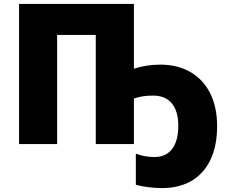

<svg xmlns="http://www.w3.org/2000/svg" viewBox="-20 -734 1162 978"><path d="M662.1 -383.8Q724.1 -404.8 796.9 -404.8Q882.8 -404.8 948.5 -367.7Q1014.2 -330.6 1050 -260Q1085.9 -189.5 1085.9 -91.8Q1085.9 8.8 1052 79.8Q1018.1 150.9 955.1 187.5Q892.1 224.1 804.2 224.1Q771 224.1 733.4 219.2Q695.8 214.4 671.9 207V48.8Q717.3 65.9 767.1 65.9Q825.2 65.9 856.7 24.7Q888.2 -16.6 888.2 -94.2Q888.2 -167.5 855.2 -207.3Q822.3 -247.1 759.8 -247.1Q702.6 -247.1 662.1 -231.9V0H467.8V-556.2H271V0H77.1V-713.9H662.1Z"/></svg>

Font: Open Sans ExtBd
Style: Bold
Weight: 800
Foundry: Ascender Corporation
Version: Version 1.10